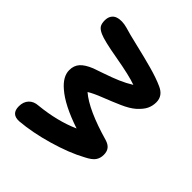

<svg xmlns="http://www.w3.org/2000/svg" viewBox="-83 -881 1107 1107"><g transform="rotate(-45 470.0 -327.5)"><path d="M690.9 -55.2Q661.1 -55.2 635.5 -67.4Q609.9 -79.6 581.1 -111.8Q556.6 -140.1 534.9 -189.5Q513.2 -238.8 491.9 -293.5Q470.7 -348.1 452.1 -377.9Q384.8 -299.8 330.1 -107.9Q321.8 -80.6 305.4 -67.9Q289.1 -55.2 262.2 -55.2Q234.9 -55.2 214.6 -69.1Q194.3 -83 173.8 -124Q129.9 -204.6 96.2 -320.8Q62.5 -437 54.2 -537.1Q50.8 -600.1 113.8 -600.1Q150.4 -600.1 172.6 -579.3Q194.8 -558.6 196.8 -522Q210.9 -381.8 258.8 -273.9Q306.6 -417 366.2 -484.9Q414.6 -542 466.8 -542Q503.9 -542 528.3 -520.3Q552.7 -498.5 571.8 -451.2Q575.7 -440.9 593.5 -388.7Q611.3 -336.4 628.4 -296.4Q645.5 -256.3 668 -220.2Q688 -274.9 709.5 -397.9Q731 -521 747.1 -555.2Q758.8 -581.5 773.4 -590.8Q788.1 -600.1 814 -600.1Q837.9 -600.1 853.3 -589.8Q868.7 -579.6 874.5 -562.5Q880.4 -545.4 879.9 -525.1Q879.4 -504.9 873 -481.9Q861.3 -444.3 843.5 -367.9Q825.7 -291.5 806.9 -223.1Q788.1 -154.8 767.1 -108.9Q743.2 -55.2 690.9 -55.2Z"/></g></svg>

Font: Shantell Sans Irregular
Style: Regular
Weight: 600
Designer: Stephen Nixon, Anya Danilova, Shantell Martin
Foundry: Arrow Type
Version: Version 1.006;[9816181b4]